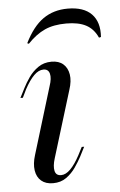

<svg xmlns="http://www.w3.org/2000/svg" viewBox="-48 -647 433 695"><g transform="rotate(-5 168.0 -299.5)"><path d="M130.6 -76.6Q121.8 -48.4 125.8 -31Q129.8 -13.7 148.4 -13.7Q165.3 -13.7 182.3 -30.6Q199.2 -47.6 216.1 -79L231.5 -108.9H240.3L222.6 -74.2Q213.7 -57.3 199.6 -36.7Q185.5 -16.1 165.3 -1.6Q145.2 12.9 116.9 12.9Q90.3 12.9 74.2 -0.8Q58.1 -14.5 54.4 -39.1Q50.8 -63.7 60.5 -94.4L134.7 -337.9Q144.4 -366.1 139.9 -383.1Q135.5 -400 117.7 -400Q100 -400 83.1 -383.1Q66.1 -366.1 49.2 -334.7L34.7 -304.8H25.8L43.5 -339.5Q52.4 -357.3 66.1 -377Q79.8 -396.8 100.4 -411.3Q121 -425.8 149.2 -425.8Q175.8 -425.8 191.5 -412.1Q207.3 -398.4 211.3 -374.2Q215.3 -350 204.8 -318.5ZM224.2 -612.1Q282.3 -612.1 310.9 -582.7Q339.5 -553.2 335.5 -499.2L328.2 -497.6Q313.7 -529.8 286.3 -544.4Q258.9 -558.9 214.5 -558.9Q168.5 -558.9 136.3 -544.4Q104 -529.8 73.4 -497.6L67.7 -500Q96.8 -558.9 134.7 -585.5Q172.6 -612.1 224.2 -612.1Z"/></g></svg>

Font: Playfair 144pt SemiCondensed
Style: Italic
Weight: 400
Width: 4
Italic angle: -15.6°
Designer: Claus Eggers Sørensen
Foundry: Claus Eggers Sørensen
Version: Version 2.203